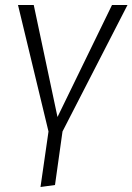

<svg xmlns="http://www.w3.org/2000/svg" viewBox="-20 -543 530 768"><path d="M230 -17 200 197 142 205 174 -17 52 -523H115L210 -75L428 -523H490Z"/></svg>

Font: FiraGO Light
Style: Italic
Weight: 300
Italic angle: -8°
Designer: bBox Type GmbH
Foundry: bBox Type GmbH
Version: Version 1.001